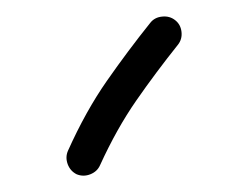

<svg xmlns="http://www.w3.org/2000/svg" viewBox="-20 -765 300 236"><path d="M195.3 -740.2Q202.1 -734.9 203.1 -725.8Q204.1 -716.8 198.7 -710Q171.4 -675.8 147.5 -641.4Q123.5 -606.9 103 -562Q99.6 -554.2 91.1 -550.8Q82.5 -547.4 74.2 -550.8Q66.4 -554.7 63.2 -563.2Q60.1 -571.8 63.5 -579.6Q85.4 -628.4 111.3 -665.5Q137.2 -702.6 164.6 -736.8Q169.9 -743.7 179.2 -744.6Q188.5 -745.6 195.3 -740.2Z"/></svg>

Font: Mikhak-FD Regular
Style: FD-Regular
Weight: 400
Designer: Amin Abedi
Version: Version 3.2